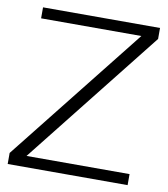

<svg xmlns="http://www.w3.org/2000/svg" viewBox="-76 -725 692 790"><g transform="rotate(10 269.5 -330.0)"><path d="M9 0V-46.1L459.2 -614.1H40.3V-660H529.1V-614.1L79.6 -46.1H510V0Z"/></g></svg>

Font: Panamera Thin
Style: Regular
Weight: 100
Designer: Bastien Sozeau
Foundry: NBR — Bastien Sozeau
Version: Version 3.003;gftools[0.9.33]